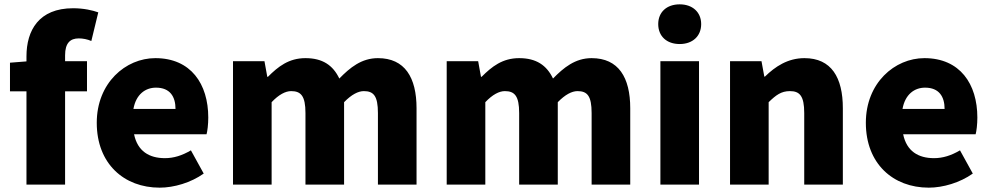

<svg xmlns="http://www.w3.org/2000/svg" viewBox="-20 -851 4567 885"><path d="M26 -430H102V0H280V-430H381V-569H280V-596C280 -653 304 -674 343 -674C362 -674 383 -670 401 -662L433 -794C408 -803 367 -813 317 -813C159 -813 102 -711 102 -591V-568L26 -562Z M716 14C782 14 860 -9 919 -51L860 -158C819 -134 781 -122 740 -122C668 -122 614 -154 598 -232H932C936 -246 940 -277 940 -309C940 -464 860 -583 696 -583C559 -583 426 -469 426 -285C426 -96 552 14 716 14ZM595 -349C607 -416 650 -447 699 -447C764 -447 789 -405 789 -349Z M1054 0H1232V-380C1265 -415 1296 -431 1322 -431C1367 -431 1388 -409 1388 -330V0H1566V-380C1600 -415 1631 -431 1657 -431C1702 -431 1722 -409 1722 -330V0H1900V-352C1900 -494 1846 -583 1722 -583C1646 -583 1593 -539 1544 -489C1515 -550 1467 -583 1388 -583C1311 -583 1262 -544 1215 -497H1212L1199 -569H1054Z M2039 0H2217V-380C2250 -415 2281 -431 2307 -431C2352 -431 2373 -409 2373 -330V0H2551V-380C2585 -415 2616 -431 2642 -431C2687 -431 2707 -409 2707 -330V0H2885V-352C2885 -494 2831 -583 2707 -583C2631 -583 2578 -539 2529 -489C2500 -550 2452 -583 2373 -583C2296 -583 2247 -544 2200 -497H2197L2184 -569H2039Z M3024 0H3202V-569H3024ZM3113 -648C3172 -648 3212 -684 3212 -740C3212 -795 3172 -831 3113 -831C3053 -831 3014 -795 3014 -740C3014 -684 3053 -648 3113 -648Z M3345 0H3523V-380C3557 -413 3581 -431 3621 -431C3666 -431 3687 -409 3687 -330V0H3865V-352C3865 -494 3812 -583 3688 -583C3611 -583 3553 -544 3506 -498H3503L3490 -569H3345Z M4261 14C4327 14 4405 -9 4464 -51L4405 -158C4364 -134 4326 -122 4285 -122C4213 -122 4159 -154 4143 -232H4477C4481 -246 4485 -277 4485 -309C4485 -464 4405 -583 4241 -583C4104 -583 3971 -469 3971 -285C3971 -96 4097 14 4261 14ZM4140 -349C4152 -416 4195 -447 4244 -447C4309 -447 4334 -405 4334 -349Z"/></svg>

Font: Noto Sans KR Black
Style: Regular
Weight: 900
Designer: Ryoko NISHIZUKA 西塚涼子 (kana, bopomofo & ideographs); Paul D. Hunt (Latin, Greek & Cyrillic); Sandoll Communications 산돌커뮤니
Foundry: Adobe
Version: Version 2.004;hotconv 1.0.118;makeotfexe 2.5.65603